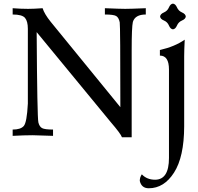

<svg xmlns="http://www.w3.org/2000/svg" viewBox="-20 -738 1078 1043"><path d="M695.3 7.8H642.6Q636.2 -11.2 581.5 -74.7L179.2 -563.5Q182.1 -100.1 188.5 -72.8Q194.3 -49.8 208.7 -42Q223.1 -34.2 268.1 -34.2V0Q180.2 -3.4 157.7 -3.4Q111.8 -3.4 48.8 0V-34.2Q92.3 -34.2 109.1 -53.5Q126 -72.8 131.3 -175.3V-581.5Q131.3 -622.1 116 -640.6Q100.6 -659.2 48.8 -659.2V-693.4Q92.8 -689.9 132.3 -689.9Q163.6 -689.9 211.4 -693.4Q221.2 -662.1 255.4 -619.6L633.8 -155.8Q633.8 -596.7 630.4 -616.7Q625 -643.1 610.8 -651.1Q596.7 -659.2 549.8 -659.2V-693.4Q634.3 -689.9 660.2 -689.9Q688 -689.9 772 -693.4V-659.2Q713.9 -659.2 701.7 -618.7Q695.3 -590.3 695.3 -466.8ZM919.4 -578.6Q905.8 -580.1 897.7 -599.4Q889.6 -618.7 870.4 -626.7Q851.1 -634.8 849.6 -648.4Q851.1 -662.1 870.4 -670.4Q889.6 -678.7 897.7 -697.8Q905.8 -716.8 919.4 -718.3Q933.1 -716.8 941.4 -697.8Q949.7 -678.7 968.8 -670.4Q987.8 -662.1 989.3 -648.4Q987.8 -634.8 968.8 -626.7Q949.7 -618.7 941.4 -599.4Q933.1 -580.1 919.4 -578.6ZM788.1 284.7Q748.5 284.7 739.3 244.6Q739.3 224.6 750.5 209Q777.8 238.3 822.8 238.3Q897.9 237.8 897.9 120.1V-360.4Q897.9 -436 848.6 -436V-466.3Q929.7 -484.9 983.4 -522.5Q980.5 -463.4 980.5 -431.6V-51.3Q980 114.3 925.5 199.5Q871.1 284.7 788.1 284.7Z"/></svg>

Font: Kelvinch
Style: Regular
Weight: 400
Designer: Paul James MIller
Foundry: High-Logic / Made with FontCreator
Version: Version 3.30 September 23, 2016